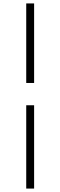

<svg xmlns="http://www.w3.org/2000/svg" viewBox="-20 -830 351 1120"><path d="M133 270H179V-216H133ZM179 -346V-810H133V-346Z"/></svg>

Font: Noto Serif CJK HK Light
Style: Regular
Weight: 300
Designer: Ryoko NISHIZUKA 西塚涼子 (kana & ideographs); Frank Grießhammer (Latin, Greek & Cyrillic); Wenlong ZHANG 张文龙 (bopomofo); San
Foundry: Adobe
Version: Version 2.001;hotconv 1.1.0;makeotfexe 2.6.0